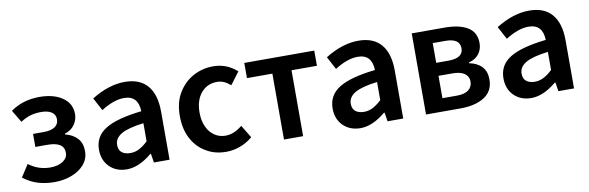

<svg xmlns="http://www.w3.org/2000/svg" viewBox="-44 -924 3967 1294"><g transform="rotate(-10 1939.0 -277.5)"><path d="M36 -54 90 -138Q155 -88 237 -88Q290 -88 323.5 -110Q357 -132 357 -168Q357 -242 244 -242H161V-331H233Q284 -331 310.5 -349Q337 -367 337 -400Q337 -433 311 -450Q285 -467 239 -467Q198 -467 165 -457Q132 -447 98 -425L48 -509Q132 -569 247 -569Q342 -569 402.5 -528Q463 -487 463 -414Q463 -375 440 -342Q417 -309 373 -295V-290Q426 -277 456 -244Q486 -211 486 -156Q486 -104 453 -65.5Q420 -27 365.5 -6.5Q311 14 249 14Q188 14 136.5 -1.5Q85 -17 36 -54Z M580 -149Q580 -239 657.5 -287.5Q735 -336 906 -355Q903 -463 806 -463Q736 -463 649 -408L602 -496Q720 -569 829 -569Q932 -569 984.5 -507.5Q1037 -446 1037 -329V0H930L920 -61H916Q826 14 744 14Q671 14 625.5 -31Q580 -76 580 -149ZM906 -149V-273Q800 -260 753 -232.5Q706 -205 706 -159Q706 -124 727.5 -107Q749 -90 786 -90Q817 -90 845.5 -104.5Q874 -119 906 -149Z M1288 -21Q1226 -56 1191 -122Q1156 -188 1156 -277Q1156 -371 1195 -435Q1234 -500 1297 -534.5Q1360 -569 1435 -569Q1527 -569 1597 -506L1534 -422Q1511 -442 1489 -451.5Q1467 -461 1442 -461Q1375 -461 1333 -411.5Q1291 -362 1291 -277Q1291 -223 1309.5 -181.5Q1328 -140 1361.5 -117Q1395 -94 1437 -94Q1496 -94 1552 -141L1605 -54Q1567 -21 1519.5 -3.5Q1472 14 1424 14Q1346 14 1288 -21Z M1820 -451H1646V-555H2125V-451H1951V0H1820Z M2179 -149Q2179 -239 2256.5 -287.5Q2334 -336 2505 -355Q2502 -463 2405 -463Q2335 -463 2248 -408L2201 -496Q2319 -569 2428 -569Q2531 -569 2583.5 -507.5Q2636 -446 2636 -329V0H2529L2519 -61H2515Q2425 14 2343 14Q2270 14 2224.5 -31Q2179 -76 2179 -149ZM2505 -149V-273Q2399 -260 2352 -232.5Q2305 -205 2305 -159Q2305 -124 2326.5 -107Q2348 -90 2385 -90Q2416 -90 2444.5 -104.5Q2473 -119 2505 -149Z M2792 -555H3016Q3117 -555 3174 -520.5Q3231 -486 3231 -411Q3231 -370 3207.5 -338.5Q3184 -307 3138 -295V-290Q3193 -279 3223.5 -246.5Q3254 -214 3254 -159Q3254 -79 3192 -39.5Q3130 0 3028 0H2792ZM3105 -398Q3105 -466 3007 -466H2920V-331H3004Q3105 -331 3105 -398ZM3126 -168Q3126 -202 3098 -222Q3070 -242 3015 -242H2920V-89H3019Q3072 -89 3099 -110Q3126 -131 3126 -168Z M3348 -149Q3348 -239 3425.5 -287.5Q3503 -336 3674 -355Q3671 -463 3574 -463Q3504 -463 3417 -408L3370 -496Q3488 -569 3597 -569Q3700 -569 3752.5 -507.5Q3805 -446 3805 -329V0H3698L3688 -61H3684Q3594 14 3512 14Q3439 14 3393.5 -31Q3348 -76 3348 -149ZM3674 -149V-273Q3568 -260 3521 -232.5Q3474 -205 3474 -159Q3474 -124 3495.5 -107Q3517 -90 3554 -90Q3585 -90 3613.5 -104.5Q3642 -119 3674 -149Z"/></g></svg>

Font: Merged Yaku Han JP SemiBold
Style: Regular
Weight: 600
Designer: Ryoko NISHIZUKA 西塚涼子 (kana, bopomofo & ideographs); Paul D. Hunt (Latin, Greek & Cyrillic); Sandoll Communications 산돌커뮤니
Foundry: Adobe
Version: Version 2.004